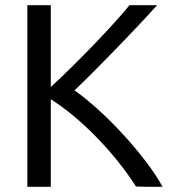

<svg xmlns="http://www.w3.org/2000/svg" viewBox="-20 -715 651 737"><path d="M604 2C541 -115 379 -290 266 -368C360 -458 506 -609 583 -695H477C415 -618 272 -470 175 -381V-695H85V2H175V-334C287 -264 418 -131 502 1C515 1 529 2 542 2Z"/></svg>

Font: Repo
Style: Regular
Weight: 400
Designer: Stefan Peev
Foundry: Context Ltd
Version: Version 0.000